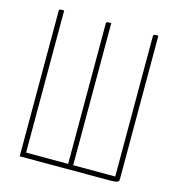

<svg xmlns="http://www.w3.org/2000/svg" viewBox="-105 -791 817 882"><g transform="rotate(15 304.0 -350.0)"><path d="M68 0V-690Q68 -695 69 -697Q70 -699 75.5 -699.5Q81 -700 92 -700V-24H292V-690Q292 -695 293 -697Q294 -699 299.5 -699.5Q305 -700 316 -700V-24H516V-690Q516 -695 517.5 -697Q519 -699 524 -699.5Q529 -700 540 -700V-17Q540 -11 537 -7.5Q534 -4 528 -2.5Q522 -1 513.5 -0.5Q505 0 494 0Z"/></g></svg>

Font: Yanone Kaffeesatz ExtraLight
Style: Regular
Weight: 200
Designer: Yanone (Cyrillic: Daniel Pouzeot, Huerta Tipografica, and Cyreal)
Foundry: Yanone
Version: Version 2.003